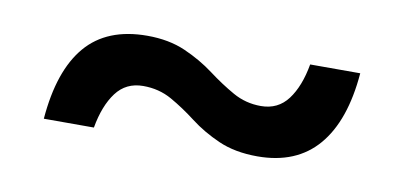

<svg xmlns="http://www.w3.org/2000/svg" viewBox="-32 -453 604 287"><g transform="rotate(10 270.0 -309.5)"><path d="M497 -384Q491 -311 458.5 -273Q426 -235 367 -235Q333 -235 308 -246Q283 -257 263.5 -272Q244 -287 224.5 -298Q205 -309 181 -309Q155 -309 140 -289Q125 -269 119 -235H43Q49 -309 81 -346.5Q113 -384 174 -384Q207 -384 232 -373Q257 -362 277 -347Q297 -332 316.5 -321Q336 -310 359 -310Q385 -310 400 -330Q415 -350 421 -384Z"/></g></svg>

Font: Work Sans
Style: Regular
Weight: 400
Designer: Wei Huang
Foundry: Wei Huang
Version: Version 2.006; ttfautohint (v1.8.1.43-b0c9)